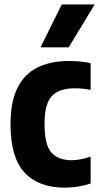

<svg xmlns="http://www.w3.org/2000/svg" viewBox="-20 -828 443 858"><path d="M268.5 10.5Q152.5 10.5 89.8 -56.8Q27 -124 27 -273Q27 -374.5 58.8 -436.8Q90.5 -499 149 -527.2Q207.5 -555.5 288 -555.5Q340 -555.5 385 -546V-426.5Q367 -430 348.8 -431.8Q330.5 -433.5 315 -433.5Q244.5 -433.5 211.8 -398.8Q179 -364 179 -275.5Q179 -181 209.5 -146.5Q240 -112 300.5 -112Q337 -112 385 -128V-8Q357 1.5 327 6Q297 10.5 268.5 10.5ZM161 -616.5 256 -808H403L287 -616.5Z"/></svg>

Font: Encode Sans Condensed Condensed
Style: Bold
Weight: 700
Width: 3
Designer: Multiple Designers
Foundry: Impallari Type
Version: Version 3.000; ttfautohint (v1.8.3) -l 8 -r 50 -G 200 -x 14 